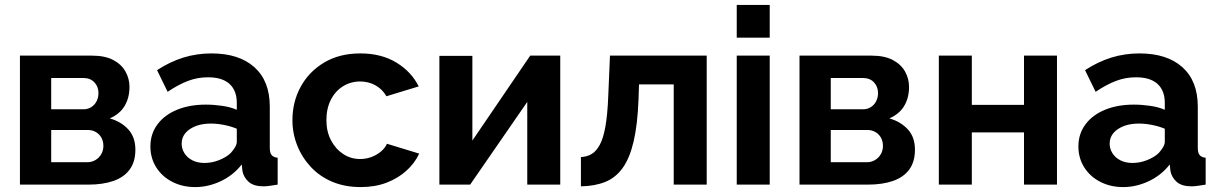

<svg xmlns="http://www.w3.org/2000/svg" viewBox="-20 -750 4950 780"><path d="M61 0V-524H353Q407 -524 440.5 -506Q474 -488 490 -459Q506 -430 506 -397Q506 -353 486.5 -320Q467 -287 426 -269Q472 -256 501 -224.5Q530 -193 530 -142Q530 -93 507 -61.5Q484 -30 441 -15Q398 0 339 0ZM188 -91H335Q353 -91 368 -100Q383 -109 391.5 -124Q400 -139 400 -157Q400 -176 392 -190.5Q384 -205 369.5 -213.5Q355 -222 336 -222H188ZM188 -306H319Q337 -306 351 -315Q365 -324 372.5 -339Q380 -354 380 -372Q380 -398 363.5 -415.5Q347 -433 320 -433H188Z M816 -325Q849 -325 883 -320Q917 -315 942 -304V-332Q942 -382 912.5 -409Q883 -436 825 -436Q782 -436 743 -421Q704 -406 661 -377L618 -465Q670 -499 724.5 -516Q779 -533 839 -533Q951 -533 1013.5 -477Q1076 -421 1076 -317V-150Q1076 -129 1083.5 -120Q1091 -111 1108 -109V0Q1090 3 1075.5 5Q1061 7 1051 7Q1011 7 990.5 -11Q970 -29 965 -55L962 -82Q928 -38 877 -14Q826 10 773 10Q721 10 679.5 -11.5Q638 -33 614.5 -70.5Q591 -108 591 -155Q591 -206 619.5 -244.5Q648 -283 699 -304Q750 -325 816 -325ZM942 -174V-227Q918 -237 890 -242.5Q862 -248 837 -248Q785 -248 751.5 -225.5Q718 -203 718 -166Q718 -146 729 -128Q740 -110 761 -99Q782 -88 811 -88Q841 -88 870 -99.5Q899 -111 917 -128Q928 -140 935 -152Q942 -164 942 -174Z M1168 -262Q1168 -336 1201.5 -397.5Q1235 -459 1297 -496Q1359 -533 1444 -533Q1529 -533 1590 -496Q1651 -459 1681 -399L1550 -359Q1533 -388 1505 -403.5Q1477 -419 1443 -419Q1405 -419 1373.5 -399.5Q1342 -380 1324 -344.5Q1306 -309 1306 -262Q1306 -216 1324.5 -180.5Q1343 -145 1374 -124.5Q1405 -104 1443 -104Q1467 -104 1488.5 -112Q1510 -120 1527 -134Q1544 -148 1552 -166L1683 -126Q1665 -87 1630.5 -56Q1596 -25 1549.5 -7.5Q1503 10 1445 10Q1381 10 1330 -11.5Q1279 -33 1243 -71.5Q1207 -110 1187.5 -159Q1168 -208 1168 -262Z M1765 0V-523H1899V-179L2134 -524H2256V0H2122V-336L1890 0Z M2340 -112Q2364 -113 2383 -124Q2402 -135 2416.5 -161.5Q2431 -188 2439.5 -236Q2448 -284 2451 -359L2458 -524H2851V0H2717V-407H2576L2574 -346Q2570 -243 2554 -175Q2538 -107 2509.5 -67.5Q2481 -28 2439 -11Q2397 6 2340 7Z M2973 0V-524H3107V0ZM2973 -730H3107V-597H2973Z M3228 0V-524H3520Q3574 -524 3607.5 -506Q3641 -488 3657 -459Q3673 -430 3673 -397Q3673 -353 3653.5 -320Q3634 -287 3593 -269Q3639 -256 3668 -224.5Q3697 -193 3697 -142Q3697 -93 3674 -61.5Q3651 -30 3608 -15Q3565 0 3506 0ZM3355 -91H3502Q3520 -91 3535 -100Q3550 -109 3558.5 -124Q3567 -139 3567 -157Q3567 -176 3559 -190.5Q3551 -205 3536.5 -213.5Q3522 -222 3503 -222H3355ZM3355 -306H3486Q3504 -306 3518 -315Q3532 -324 3539.5 -339Q3547 -354 3547 -372Q3547 -398 3530.5 -415.5Q3514 -433 3487 -433H3355Z M3794 0V-524H3928V-324H4140V-524H4274V0H4140V-212H3928V0Z M4586 -325Q4619 -325 4653 -320Q4687 -315 4712 -304V-332Q4712 -382 4682.5 -409Q4653 -436 4595 -436Q4552 -436 4513 -421Q4474 -406 4431 -377L4388 -465Q4440 -499 4494.5 -516Q4549 -533 4609 -533Q4721 -533 4783.5 -477Q4846 -421 4846 -317V-150Q4846 -129 4853.5 -120Q4861 -111 4878 -109V0Q4860 3 4845.5 5Q4831 7 4821 7Q4781 7 4760.5 -11Q4740 -29 4735 -55L4732 -82Q4698 -38 4647 -14Q4596 10 4543 10Q4491 10 4449.5 -11.5Q4408 -33 4384.5 -70.5Q4361 -108 4361 -155Q4361 -206 4389.5 -244.5Q4418 -283 4469 -304Q4520 -325 4586 -325ZM4712 -174V-227Q4688 -237 4660 -242.5Q4632 -248 4607 -248Q4555 -248 4521.5 -225.5Q4488 -203 4488 -166Q4488 -146 4499 -128Q4510 -110 4531 -99Q4552 -88 4581 -88Q4611 -88 4640 -99.5Q4669 -111 4687 -128Q4698 -140 4705 -152Q4712 -164 4712 -174Z"/></svg>

Font: YasnoRaleway
Style: Bold
Weight: 700
Designer: Matt McInerney, Pablo Impallari, Rodrigo Fuenzalida
Foundry: Matt McInerney, Pablo Impallari, Rodrigo Fuenzalida
Version: Version 4.026